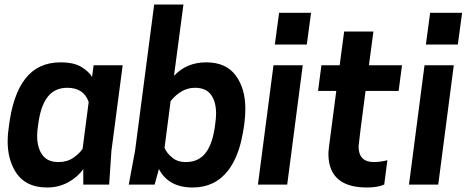

<svg xmlns="http://www.w3.org/2000/svg" viewBox="-20 -820 2076 853"><path d="M525 -530H396ZM189 13Q89 13 46 -62Q14 -116 14 -193Q14 -222 19 -255Q36 -398 92.5 -470.5Q149 -543 249 -543Q309 -543 342.5 -522Q376 -501 389 -478L396 -530H525L475 -150L465 0H350V-69Q326 -34 283.5 -10.5Q241 13 189 13ZM239 -100Q279 -100 306.5 -119.5Q334 -139 347 -159L374 -367Q352 -430 279 -430Q222 -430 190.5 -388Q159 -346 149 -262Q145 -237 145 -217Q145 -164 168 -132Q191 -100 239 -100Z M836 13Q729 13 686 -69L667 0H552L580 -150L665 -800H795L753 -483Q809 -543 896 -543Q984 -543 1027 -485Q1070 -427 1070 -337Q1070 -272 1051.5 -193.5Q1033 -115 994 -63Q935 13 836 13ZM806 -100Q863 -100 894.5 -142Q926 -184 936 -268Q940 -295 940 -316Q940 -368 917.5 -399Q895 -430 846 -430Q786 -430 738 -371L711 -163Q722 -138 743 -122Q766 -100 806 -100Z M1256 0H1126L1195 -530H1325ZM1343 -622H1201L1220 -763H1362Z M1610 13Q1443 13 1439 -131Q1439 -150 1442 -171L1474 -416H1393L1408 -530H1489L1509 -680H1639L1619 -530H1766L1751 -416H1604Q1574 -188 1573 -170Q1573 -100 1641 -100Q1668 -100 1701 -108L1687 0Q1658 13 1610 13Z M1927 0H1797L1866 -530H1996ZM2014 -622H1872L1891 -763H2033Z"/></svg>

Font: Tanohe Sans SemiBold
Style: Italic
Weight: 600
Designer: Village Type and Design LLC & Cristiano Sobral
Foundry: Cooper Hewitt Smithsonian Design Museum
Version: Version 1.00;September 29, 2021;FontCreator 13.0.0.2655 64-b